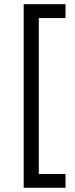

<svg xmlns="http://www.w3.org/2000/svg" viewBox="-20 -762 352 906"><path d="M91.8 -742.2H289.1V-676.8H163.1V59.1H289.1V124H91.8Z"/></svg>

Font: Argentum Sans Light
Style: Regular
Weight: 300
Designer: Julieta Ulanovsky (Modified by Cristiano Sobral)
Foundry: Julieta Ulanovsky
Version: Version 1.000; ttfautohint (v1.5.65-e2d9)